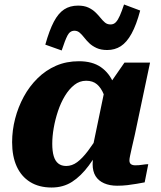

<svg xmlns="http://www.w3.org/2000/svg" viewBox="-20 -823 719 856"><path d="M509 -340 460 -335Q454 -374 442.5 -402.5Q431 -431 412.5 -447Q394 -463 364 -463Q335 -463 311.5 -444.5Q288 -426 269.5 -395.5Q251 -365 238.5 -327.5Q226 -290 219.5 -252.5Q213 -215 213 -182Q213 -149 219.5 -127Q226 -105 240 -94Q254 -83 275 -83Q301 -83 324 -100Q347 -117 372 -150Q397 -183 428 -233L446 -198Q410 -131 375.5 -84.5Q341 -38 301.5 -12.5Q262 13 210 13Q154 13 114.5 -11.5Q75 -36 54.5 -81Q34 -126 34 -189Q34 -242 47.5 -294Q61 -346 86 -392Q111 -438 147.5 -474Q184 -510 230 -530Q276 -550 332 -550Q392 -550 430 -523.5Q468 -497 487 -450Q506 -403 509 -340ZM649 -544 581 -222Q573 -188 568 -165.5Q563 -143 560 -129Q557 -115 557 -108Q557 -96 564 -91Q571 -86 583 -86Q600 -86 615 -88.5Q630 -91 641 -91L625 -10Q609 -7 589 -3.5Q569 0 547.5 2.5Q526 5 502 5Q469 5 444 -6Q419 -17 406 -38Q393 -59 393 -91Q393 -99 394 -112.5Q395 -126 397 -146L387 -136L446 -420L456 -430L535 -544ZM458 -600Q430 -600 410.5 -609Q391 -618 378 -630.5Q365 -643 355 -656Q345 -669 335 -677.5Q325 -686 312 -686Q292 -686 281 -665Q270 -644 255 -598L182 -624Q200 -688 220 -726Q240 -764 266 -781Q292 -798 328 -798Q355 -798 373.5 -789.5Q392 -781 405 -768.5Q418 -756 428 -743.5Q438 -731 448 -722.5Q458 -714 473 -714Q487 -714 496.5 -724Q506 -734 514.5 -753.5Q523 -773 533 -803L605 -776Q588 -712 566.5 -673Q545 -634 518.5 -617Q492 -600 458 -600Z"/></svg>

Font: Roboto Serif 20pt
Style: Bold Italic
Weight: 700
Italic angle: -10°
Version: Version 1.007